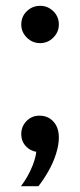

<svg xmlns="http://www.w3.org/2000/svg" viewBox="-20 -515 275 659"><path d="M112 124H52Q77 91 92 53Q107 15 105 -12L117 7Q90 7 71.5 -10.5Q53 -28 53 -55Q53 -81 71 -99.5Q89 -118 115 -118Q145 -118 163.5 -97.5Q182 -77 182 -43Q182 -18 172.5 12.5Q163 43 146.5 72Q130 101 112 124ZM182 -431Q182 -405 163 -386Q144 -367 118 -367Q91 -367 72 -386Q53 -405 53 -431Q53 -458 72 -476.5Q91 -495 118 -495Q144 -495 163 -476.5Q182 -458 182 -431Z"/></svg>

Font: Wix Madefor Display Medium
Style: Regular
Weight: 500
Designer: Dalton Maag Ltd
Foundry: Dalton Maag Ltd
Version: Version 3.100